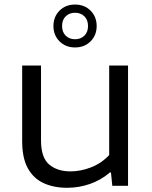

<svg xmlns="http://www.w3.org/2000/svg" viewBox="-20 -838 685 866"><path d="M282.5 9Q222.5 9 176.8 -12Q131 -33 105.5 -79.2Q80 -125.5 80 -200.5V-542.5H165V-205Q165 -127 201.8 -96Q238.5 -65 298 -65Q343.5 -65 390.2 -83Q437 -101 472.5 -138.5V-542.5H557.5V0H486.5L480.5 -60H475.5Q436 -26 386.2 -8.5Q336.5 9 282.5 9ZM318.5 -624Q276 -624 248.5 -651.5Q221 -679 221 -720.5Q221 -762.5 248.5 -790Q276 -817.5 318.5 -817.5Q361 -817.5 388.5 -790Q416 -762.5 416 -720.5Q416 -679 388.5 -651.5Q361 -624 318.5 -624ZM318.5 -661Q344 -661 360.5 -677Q377 -693 377 -720.5Q377 -748.5 360.5 -764.5Q344 -780.5 318.5 -780.5Q293 -780.5 276.5 -764.5Q260 -748.5 260 -720.5Q260 -693 276.5 -677Q293 -661 318.5 -661Z"/></svg>

Font: Encode Sans Exp
Style: Regular
Weight: 400
Width: 7
Designer: Multiple Designers
Foundry: Impallari Type
Version: Version 3.002; ttfautohint (v1.8.3) -l 8 -r 50 -G 200 -x 14 